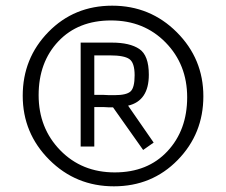

<svg xmlns="http://www.w3.org/2000/svg" viewBox="-20 -642 796 676"><path d="M364 -264 346 -265H312V-126H264V-492H374Q437 -492 470.5 -469.5Q504 -447 504 -379Q504 -287 431 -270L521 -140L484 -114L378 -264ZM343 -308 364 -307H384Q425 -307 439.5 -320Q454 -333 454 -377Q454 -421 435.5 -434Q417 -447 367 -447H312V-308ZM375 -622Q509 -622 602.5 -528.5Q696 -435 696 -303Q696 -171 605.5 -78.5Q515 14 381 14Q247 14 153.5 -79.5Q60 -173 60 -305Q60 -437 150.5 -529.5Q241 -622 375 -622ZM384 -35Q500 -35 569.5 -109.5Q639 -184 639 -299.5Q639 -415 563 -492.5Q487 -570 371 -570Q255 -570 185.5 -496.5Q116 -423 116 -307Q116 -191 192 -113Q268 -35 384 -35Z"/></svg>

Font: Gafata
Style: Regular
Weight: 400
Designer: Lautaro Hourcade
Foundry: Lautaro Hourcade
Version: Version 4.002; ttfautohint (v0.94.20-1c74) -l 7 -r 28 -G 0 -